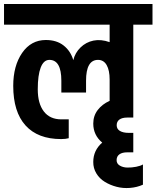

<svg xmlns="http://www.w3.org/2000/svg" viewBox="-32 -701 789 969"><path d="M610.3 -107.7Q584.7 -107.7 570.8 -97.7Q556.9 -87.7 556.9 -68.9Q556.9 -50 573.2 -40.2Q589.5 -30.4 618.2 -30.4H640.7V67.8H610.3Q584.7 67.8 570.8 77.8Q556.9 87.7 556.5 106.2Q556 124.7 572.1 134.4Q588.2 144.2 610.6 144.7Q632.9 145.1 655.1 140.7Q677.2 136.4 689.4 129V231.1Q659.4 244.6 624 247.4Q588.6 250.2 556.3 241.7Q523.9 233.3 497 216.8Q470 200.3 454.2 174Q438.3 147.7 438.7 116.4Q438.7 57.8 483.9 18.7Q438.7 -19.1 438.7 -77.3Q438.7 -116.4 461.1 -145.7Q483.5 -175.1 521.3 -192V-299.7Q521.3 -346.2 506.3 -372.5Q491.3 -398.8 462.6 -398.8Q402.3 -398.8 402.3 -293.7V-234.1H277.6V-293.7Q277.6 -398.8 217.2 -398.8Q188.5 -398.8 173.5 -360.3Q158.6 -321.9 158.6 -250.2Q158.6 -178.5 189.2 -138.6Q219.8 -98.6 277.6 -98.6H314.9V-3.5Q299.3 0.9 276.7 0.9Q159 0.9 96.9 -67.8Q34.8 -136.4 34.8 -267.6Q34.8 -368.8 79.7 -434Q124.7 -499.1 199.4 -499.1Q253.7 -499.1 288.9 -471.5Q324.1 -444 338 -397.5Q346.7 -434.4 374.2 -461.3Q401.8 -488.3 439.6 -496.1Q477.4 -503.9 521.3 -488.3V-576.5H-11.7V-680.7H737.6V-576.5H640.7V-107.7Z"/></svg>

Font: Puralecka Narrow
Style: Bold
Weight: 700
Designer: Hector Gatti, Marcela Romero, Pablo Cosgaya and Nicolas Silva
Version: Version 1.004;PS 001.004;hotconv 1.0.70;makeotf.lib2.5.58329